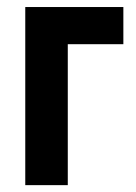

<svg xmlns="http://www.w3.org/2000/svg" viewBox="-20 -540 397 560"><path d="M53.7 -519.5H339.8V-411.1H177.7V0H53.7Z"/></svg>

Font: Dinish
Style: Bold
Weight: 700
Designer: Bert Driehuis
Foundry: Playbeing
Version: Version 3.006; git-39231f3c-release